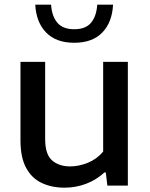

<svg xmlns="http://www.w3.org/2000/svg" viewBox="-20 -816 658 844"><path d="M264 9Q207 9 163.2 -11.8Q119.5 -32.5 94.8 -78.2Q70 -124 70 -199V-544H178.5V-205Q178.5 -137.5 208.8 -111Q239 -84.5 288.5 -84.5Q326 -84.5 365.5 -100.2Q405 -116 433.5 -149.5V-544H542V0H452L445 -58H439Q403.5 -25 358.2 -8Q313 9 264 9ZM306.5 -628Q226.5 -628 182.8 -673Q139 -718 135 -795.5H204.5Q208 -744.5 232.2 -716Q256.5 -687.5 306.5 -687.5Q356.5 -687.5 380.2 -716Q404 -744.5 407.5 -795.5H477Q473 -717.5 429.5 -672.8Q386 -628 306.5 -628Z"/></svg>

Font: Encode Sans SmExp Md
Style: Regular
Weight: 500
Width: 6
Designer: Multiple Designers
Foundry: Impallari Type
Version: Version 3.002; ttfautohint (v1.8.3) -l 8 -r 50 -G 200 -x 14 